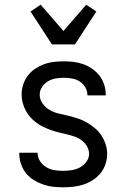

<svg xmlns="http://www.w3.org/2000/svg" viewBox="-20 -789 540 817"><path d="M249 8Q227 8 205 5.5Q183 3 162 -4.5Q141 -12 122 -24Q103 -36 89.5 -53.5Q76 -71 69 -92.5Q62 -114 62 -136V-139H140V-138Q140 -119 150.5 -103Q161 -87 177 -77.5Q193 -68 211.5 -65Q230 -62 249 -62Q267 -62 285.5 -65Q304 -68 320 -76.5Q336 -85 347.5 -100.5Q359 -116 359 -134Q359 -152 349.5 -167.5Q340 -183 326 -193Q312 -203 295.5 -208.5Q279 -214 262 -218Q245 -222 228.5 -226Q212 -230 195.5 -236Q179 -242 163.5 -249.5Q148 -257 134 -267.5Q120 -278 108.5 -291Q97 -304 89 -319.5Q81 -335 76.5 -352Q72 -369 72 -386Q72 -408 78.5 -428.5Q85 -449 98 -466.5Q111 -484 129 -496Q147 -508 167 -515.5Q187 -523 208.5 -525.5Q230 -528 251 -528Q273 -528 294 -525.5Q315 -523 335.5 -515.5Q356 -508 373.5 -495.5Q391 -483 404 -466Q417 -449 423.5 -428Q430 -407 430 -386V-383H352V-384Q352 -402 343 -417.5Q334 -433 319 -442.5Q304 -452 286.5 -455Q269 -458 251 -458Q234 -458 216.5 -455Q199 -452 184 -443Q169 -434 159 -419Q149 -404 149 -386Q149 -365 162 -347.5Q175 -330 193 -320Q211 -310 231.5 -305.5Q252 -301 272.5 -296Q293 -291 312.5 -284.5Q332 -278 350 -267.5Q368 -257 384 -243.5Q400 -230 411.5 -212.5Q423 -195 429.5 -175Q436 -155 436 -134Q436 -112 429 -91Q422 -70 408 -52.5Q394 -35 375.5 -23Q357 -11 336 -4Q315 3 293 5.5Q271 8 249 8ZM201 -600 110 -740 153 -769 250 -657 347 -769 390 -740 299 -600Z"/></svg>

Font: Iosevka Fuck
Style: Regular
Weight: 400
Monospace: yes
Designer: Belleve Invis
Foundry: Belleve Invis
Version: Version 28.0.7; ttfautohint (v1.8.3)